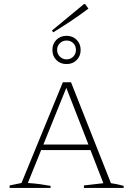

<svg xmlns="http://www.w3.org/2000/svg" viewBox="-20 -918 651 938"><path d="M522 -23Q534 -21 540.5 -20Q547 -19 556 -17Q565 -15 584 -10V0H390V-12L485 -23L422 -185H181L116 -24Q148 -22 173.5 -18.5Q199 -15 227 -10V0H27V-12L85 -24L287 -516H327ZM192 -212H412L304 -489ZM305 -605Q275 -605 255.5 -624.5Q236 -644 236 -674Q236 -704 255.5 -723.5Q275 -743 305 -743Q335 -743 354.5 -723.5Q374 -704 374 -674Q374 -644 354.5 -624.5Q335 -605 305 -605ZM305 -628Q325 -628 338 -641.5Q351 -655 351 -674Q351 -694 338 -707Q325 -720 305 -720Q286 -720 272.5 -707Q259 -694 259 -674Q259 -655 272.5 -641.5Q286 -628 305 -628ZM240 -760 234 -769 390 -898H396L412 -876Q371 -845 327.5 -816Q284 -787 240 -760Z"/></svg>

Font: Piazzolla SC Thin
Style: Regular
Weight: 100
Designer: Juan Pablo del Peral
Foundry: Huerta Tipografica
Version: Version 1.330